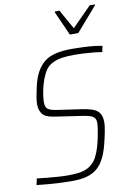

<svg xmlns="http://www.w3.org/2000/svg" viewBox="-99 -971 697 1038"><g transform="rotate(-10 249.5 -451.5)"><path d="M212 8Q181 8 146 6.5Q111 5 77.5 2Q44 -1 17 -4L25 -39Q50 -36 80 -33Q110 -30 140 -28Q170 -26 192 -26Q221 -26 246 -28.5Q271 -31 293 -39.5Q315 -48 332 -66Q344 -76 355 -97.5Q366 -119 374 -145.5Q382 -172 387.5 -198.5Q393 -225 396 -246Q399 -267 399 -277Q399 -296 391 -306Q383 -316 364.5 -321.5Q346 -327 314 -331L174 -352Q128 -359 112 -379.5Q96 -400 96 -434Q96 -452 100 -474Q104 -496 110 -524Q120 -571 137.5 -604Q155 -637 180.5 -657.5Q206 -678 243.5 -687Q281 -696 331 -696Q364 -696 396 -694.5Q428 -693 455 -690Q482 -687 499 -683L492 -650Q472 -654 445.5 -656.5Q419 -659 391 -660.5Q363 -662 339 -662Q304 -662 278 -658.5Q252 -655 233 -647.5Q214 -640 199 -628Q183 -614 170.5 -589Q158 -564 150 -535.5Q142 -507 138 -481Q134 -455 134 -438Q134 -410 148 -400Q162 -390 195 -385L326 -366Q361 -361 385.5 -353Q410 -345 423.5 -327Q437 -309 437 -274Q437 -264 435 -250Q433 -236 430 -220Q427 -204 422 -183Q410 -128 393 -91Q376 -54 351.5 -32.5Q327 -11 293 -1.5Q259 8 212 8ZM336 -774 277 -906 278 -911H303L363 -804L469 -911H498L497 -906L382 -774Z"/></g></svg>

Font: Saira SemiCondensed Thin
Style: Italic
Weight: 250
Width: 4
Italic angle: -12°
Designer: Hector Gatti with collaboration of the Omnibus-Type team
Foundry: Omnibus-Type
Version: Version 1.101